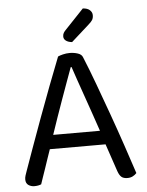

<svg xmlns="http://www.w3.org/2000/svg" viewBox="-57 -866 705 920"><g transform="rotate(-5 296.0 -406.0)"><path d="M428 -162H160Q153 -142 145 -118.5Q137 -95 129.5 -72.5Q122 -50 115 -30.5Q108 -11 104 2Q90 8 71 8Q55 8 42.5 -0.5Q30 -9 30 -28Q30 -37 33 -46.5Q36 -56 40 -67Q55 -109 78.5 -175Q102 -241 129.5 -315.5Q157 -390 185.5 -465.5Q214 -541 238 -601Q246 -605 262 -609Q278 -613 295 -613Q315 -613 333.5 -607Q352 -601 357 -587Q381 -529 408.5 -454.5Q436 -380 464 -302Q492 -224 517.5 -148.5Q543 -73 563 -12Q555 -3 544 2.5Q533 8 519 8Q500 8 490 -0.5Q480 -9 473 -29ZM294 -545Q283 -515 269 -476.5Q255 -438 240 -396Q225 -354 210 -311Q195 -268 182 -229H407Q392 -274 376 -319.5Q360 -365 345.5 -407Q331 -449 318.5 -484.5Q306 -520 298 -545ZM376 -820Q398 -819 409.5 -808.5Q421 -798 421 -784Q421 -770 415.5 -761Q410 -752 396 -740L311 -664Q292 -666 281.5 -674Q271 -682 271 -694Q271 -704 275 -711Q279 -718 285 -724Z"/></g></svg>

Font: Baloo 2
Style: Regular
Weight: 400
Designer: Sarang Kulkarni and Ek Type
Foundry: Ek Type
Version: Version 1.640;hotconv 1.0.111;makeotfexe 2.5.65597; ttfautoh